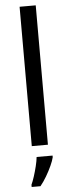

<svg xmlns="http://www.w3.org/2000/svg" viewBox="-64 -791 386 1043"><g transform="rotate(-5 129.0 -269.5)"><path d="M173 0H85V-760H173ZM193 70Q189 88 176.5 115.5Q164 143 147.5 171Q131 199 113 221H65V209Q73 192 81.5 165.5Q90 139 97 110.5Q104 82 106 61H193Z"/></g></svg>

Font: Noto Sans Avestan
Style: Regular
Weight: 400
Designer: Monotype Design Team
Foundry: Monotype Imaging Inc.
Version: Version 2.003; ttfautohint (v1.8.4.7-5d5b)